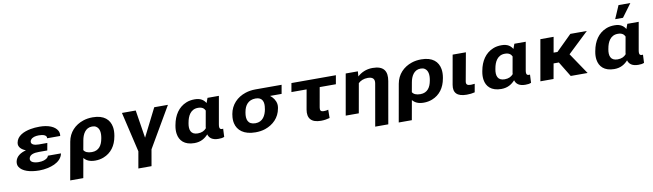

<svg xmlns="http://www.w3.org/2000/svg" viewBox="-46 -1510 8299 2442"><g transform="rotate(-10 4103.0 -289.0)"><path d="M380 -223H489L506 -317H397C341 -317 294 -332 301 -373C302 -380 306 -387 311 -394C330 -420 369 -431 416 -431C467 -431 521 -418 514 -376H683C687 -401 684 -424 673 -444C641 -503 557 -538 444 -538C402 -538 363 -535 327 -528C236 -511 149 -471 134 -384C124 -327 172 -291 222 -272C152 -254 92 -217 80 -149C76 -124 79 -101 91 -82C128 -21 225 10 347 10C420 10 491 -6 543 -30C595 -54 643 -95 654 -156H485C484 -148 479 -141 473 -134C450 -109 408 -96 357 -96C300 -96 243 -114 251 -160C260 -210 317 -223 380 -223Z M1069 10C1108 10 1145 3 1178 -10C1278 -49 1340 -134 1360 -250L1362 -260C1369 -301 1370 -338 1364 -372C1347 -468 1277 -538 1130 -538C1085 -538 1044 -532 1006 -519C898 -483 817 -401 796 -282L710 203H879L924 -49C953 -14 995 10 1069 10ZM1045 -104C991 -104 957 -120 941 -148L963 -270C976 -344 1014 -424 1102 -424C1124 -424 1140 -420 1154 -411C1197 -384 1205 -327 1193 -260L1191 -250C1177 -172 1138 -104 1045 -104Z M1742 -167 1685 -528H1507L1628 -11L1590 204H1760L1797 -7L2101 -528H1924Z M2448 -538C2407 -538 2370 -532 2337 -518C2234 -476 2173 -382 2151 -260L2149 -250C2142 -212 2141 -177 2146 -145C2159 -58 2220 10 2350 10C2433 10 2487 -26 2528 -71C2542 -22 2582 10 2660 10C2691 10 2710 8 2735 -2L2740 -108C2736 -106 2732 -106 2726 -106C2689 -106 2690 -138 2696 -171L2759 -528H2612L2589 -465C2564 -506 2525 -538 2448 -538ZM2562 -373 2526 -171C2525 -164 2525 -158 2524 -151C2499 -122 2465 -104 2413 -104C2320 -104 2304 -172 2318 -250L2320 -260C2334 -341 2373 -424 2470 -424C2523 -424 2548 -403 2562 -373Z M3549 -414 3569 -528H3232C3184 -528 3140 -521 3101 -508C2991 -472 2908 -390 2887 -269L2886 -259C2879 -220 2880 -185 2887 -152C2908 -58 2988 10 3138 10C3184 10 3227 4 3265 -9C3370 -45 3451 -123 3471 -239L3473 -249C3476 -266 3476 -282 3474 -297C3466 -346 3437 -385 3400 -414ZM3212 -414C3304 -414 3321 -346 3307 -269L3306 -259C3292 -180 3252 -104 3158 -104C3058 -104 3040 -175 3055 -259L3057 -269C3071 -349 3116 -414 3212 -414Z M3984 10C4029 10 4062 3 4097 -6L4098 -113C4077 -107 4065 -105 4039 -105C3998 -105 3990 -125 3996 -160L4041 -415H4250L4270 -528H3696L3676 -415H3872L3827 -162C3808 -52 3858 10 3984 10Z M4663 -424C4728 -424 4754 -394 4744 -338L4649 203H4818L4913 -338C4935 -463 4891 -538 4744 -538C4660 -538 4595 -505 4549 -463L4554 -528H4397L4304 0H4473L4540 -378C4568 -405 4609 -424 4663 -424Z M5312 10C5351 10 5388 3 5421 -10C5521 -49 5583 -134 5603 -250L5605 -260C5612 -301 5613 -338 5607 -372C5590 -468 5520 -538 5373 -538C5328 -538 5287 -532 5249 -519C5141 -483 5060 -401 5039 -282L4953 203H5122L5167 -49C5196 -14 5238 10 5312 10ZM5288 -104C5234 -104 5200 -120 5184 -148L5206 -270C5219 -344 5257 -424 5345 -424C5367 -424 5383 -420 5397 -411C5440 -384 5448 -327 5436 -260L5434 -250C5420 -172 5381 -104 5288 -104Z M5867 5C5908 5 5939 1 5971 -7L5990 -114L5968 -112C5959 -111 5950 -110 5940 -110C5893 -110 5876 -125 5883 -165L5949 -528H5778L5711 -150C5693 -47 5745 5 5867 5Z M6411 -538C6370 -538 6333 -532 6300 -518C6197 -476 6136 -382 6114 -260L6112 -250C6105 -212 6104 -177 6109 -145C6122 -58 6183 10 6313 10C6396 10 6450 -26 6491 -71C6505 -22 6545 10 6623 10C6654 10 6673 8 6698 -2L6703 -108C6699 -106 6695 -106 6689 -106C6652 -106 6653 -138 6659 -171L6722 -528H6575L6552 -465C6527 -506 6488 -538 6411 -538ZM6525 -373 6489 -171C6488 -164 6488 -158 6487 -151C6462 -122 6428 -104 6376 -104C6283 -104 6267 -172 6281 -250L6283 -260C6297 -341 6336 -424 6433 -424C6486 -424 6511 -403 6525 -373Z M7091 -195 7210 0H7428L7243 -274L7511 -528H7298L7097 -330H7047L7082 -528H6911L6818 0H6988L7023 -195Z M7870 -538C7829 -538 7792 -532 7759 -518C7656 -476 7595 -382 7573 -260L7571 -250C7564 -212 7563 -178 7568 -146C7581 -59 7642 10 7772 10C7855 10 7909 -26 7950 -71C7964 -22 8004 10 8082 10C8113 10 8132 8 8157 -2L8162 -108C8158 -106 8154 -106 8148 -106C8111 -106 8112 -138 8118 -171L8181 -528H8034L8011 -465C7986 -506 7947 -538 7870 -538ZM7984 -373 7948 -171C7947 -164 7947 -158 7946 -151C7921 -122 7887 -104 7835 -104C7742 -104 7726 -172 7740 -250L7742 -260C7756 -341 7795 -424 7892 -424C7945 -424 7970 -403 7984 -373ZM7965 -782 7892 -613H7993L8118 -782Z"/></g></svg>

Font: Asimov
Style: XWidIt
Weight: 500
Designer: Google
Version: Version 2.000980; 2014